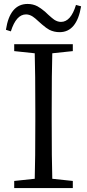

<svg xmlns="http://www.w3.org/2000/svg" viewBox="-20 -953 441 973"><path d="M52 0V-36L156 -47Q159 -142 159 -337V-392Q159 -587 156 -683L52 -694V-729H349V-694L245 -683Q242 -588 242 -392V-337Q242 -143 245 -47L349 -36V0ZM282 -790Q254 -790 230 -802Q215 -810 193 -829Q187 -834 176 -844Q157 -862 146 -869Q129 -880 112 -880Q62 -880 35 -794L10 -802Q30 -933 120 -933Q147 -933 170 -921Q185 -913 208 -894Q214 -889 225 -878Q245 -860 255 -853Q272 -842 289 -842Q339 -842 365 -928L391 -921Q369 -790 282 -790Z"/></svg>

Font: GenRyuMin TW R
Style: Regular
Weight: 400
Version: Version 1.501;PS 1;hotconv 16.6.51;makeotf.lib2.5.65220